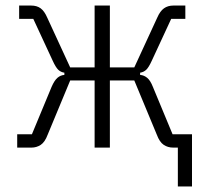

<svg xmlns="http://www.w3.org/2000/svg" viewBox="-20 -532 743 692"><path d="M621 140V-31L655 0H604Q585 0 570 -10Q555 -20 545 -47L464 -242H376V0H321V-242H233L152 -47Q142 -20 127 -10Q112 0 93 0H42V-48H95L166 -219Q176 -242 187 -251.5Q198 -261 212 -262V-270Q199 -272 190 -280.5Q181 -289 170 -313L100 -464H49V-512H92Q113 -512 126.5 -502Q140 -492 150 -469L233 -289H321V-512H376V-289H464L547 -469Q557 -492 571 -502Q585 -512 605 -512H648V-464H597L527 -313Q516 -289 507 -280.5Q498 -272 485 -270V-262Q499 -261 510.5 -251.5Q522 -242 531 -219L602 -48H672V140Z"/></svg>

Font: IBM Plex Sans Condensed Light
Style: Regular
Weight: 300
Width: 3
Designer: Mike Abbink, Paul van der Laan, Pieter van Rosmalen
Foundry: Bold Monday
Version: Version 3.201